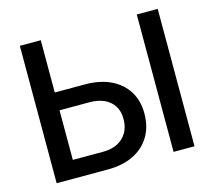

<svg xmlns="http://www.w3.org/2000/svg" viewBox="-104 -855 1095 982"><g transform="rotate(-15 444.0 -364.0)"><path d="M156.2 -450.7H349.6Q428.2 -450.7 485.4 -423.6Q542.5 -396.5 573.7 -346.7Q605 -296.9 605 -229Q605 -158.7 574 -107.2Q543 -55.7 485.8 -27.8Q428.7 0 350.1 0H79.1V-727.5H189.9V-93.8H349.1Q416.5 -93.8 455.6 -130.4Q494.6 -167 494.6 -230Q494.6 -269.5 477.1 -297.6Q459.5 -325.7 427 -341.1Q394.5 -356.4 349.1 -356.4H156.2ZM809.1 -727.5V0H698.2V-727.5Z"/></g></svg>

Font: Inter 16pt Medium
Style: Regular
Weight: 500
Version: Version 4.001;git-66647c0bb